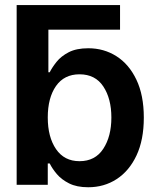

<svg xmlns="http://www.w3.org/2000/svg" viewBox="-20 -748 626 777"><path d="M336.9 9.8Q290.5 9.8 259.5 -5.9Q228.5 -21.5 209.7 -43.9Q190.9 -66.4 181.2 -86.4H173.3V0H47.4V-727.5H465.8V-627.9H175.8V-455.6H181.2Q190.9 -475.1 209 -497.8Q227.1 -520.5 258.1 -536.6Q289.1 -552.7 337.4 -552.7Q400.4 -552.7 451.2 -520.5Q502 -488.3 532 -425.5Q562 -362.8 562 -272Q562 -182.1 532.5 -119.1Q502.9 -56.2 452.1 -23.2Q401.4 9.8 336.9 9.8ZM301.8 -95.7Q365.2 -95.7 397.9 -145.8Q430.7 -195.8 430.7 -272.5Q430.7 -348.6 398.2 -397.9Q365.7 -447.3 301.8 -447.3Q239.7 -447.3 206.5 -399.7Q173.3 -352.1 173.3 -272.5Q173.3 -193.4 206.8 -144.5Q240.2 -95.7 301.8 -95.7Z"/></svg>

Font: Inter Tight SemiBold
Style: Regular
Weight: 600
Designer: Rasmus Andersson
Foundry: rsms
Version: Version 3.004; ttfautohint (v1.8.4.7-5d5b)